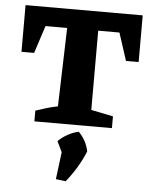

<svg xmlns="http://www.w3.org/2000/svg" viewBox="-55 -581 712 893"><g transform="rotate(5 300.5 -135.0)"><path d="M575 -535V-317H516L474 -446H375V-76L478 -55V0H116V-50Q140 -58 166 -66Q192 -74 219 -79L230 -446H129L87 -317H28V-535ZM239 259 255 132 231 82Q273 42 326 30Q363 68 373 118Q341 196 285 265Z"/></g></svg>

Font: Piazzolla SC
Style: Bold
Weight: 700
Designer: Juan Pablo del Peral
Foundry: Huerta Tipografica
Version: Version 1.330